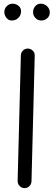

<svg xmlns="http://www.w3.org/2000/svg" viewBox="-20 -958 283 1015"><path d="M109.4 36.6Q94.2 36.1 83.7 25.1Q73.2 14.2 73.2 -1L90.3 -665.5Q90.8 -680.7 101.8 -691.2Q112.8 -701.7 127.9 -701.2Q143.1 -700.7 153.6 -689.9Q164.1 -679.2 163.6 -664.1L146.5 0.5Q146 15.6 135.3 26.1Q124.5 36.6 109.4 36.6ZM243.2 -892.6Q243.2 -873 229.5 -861.3Q215.8 -849.6 198.7 -849.6Q179.2 -849.6 167 -863.3Q154.8 -877 154.8 -892.1Q154.8 -912.1 166.3 -925.3Q177.7 -938.5 194.8 -938.5Q215.3 -938.5 229.2 -924.8Q243.2 -911.1 243.2 -892.6ZM91.3 -898.9Q91.3 -877.9 77.4 -863.8Q63.5 -849.6 42 -849.6Q24.9 -849.6 13.9 -863.8Q2.9 -877.9 2.9 -894Q2.9 -912.6 15.9 -925.5Q28.8 -938.5 46.9 -938.5Q64 -938.5 77.6 -927.5Q91.3 -916.5 91.3 -898.9Z"/></svg>

Font: Mikhak-DS1-FD Regular
Style: Regular
Weight: 400
Designer: Amin Abedi
Version: Version 3.2